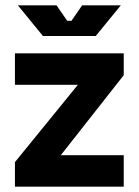

<svg xmlns="http://www.w3.org/2000/svg" viewBox="-20 -700 520 720"><path d="M444 -500H36V-382H272L36 -92V0H444V-118H208L444 -418ZM47 -680 141 -565H339L433 -680H288L248 -622H232L192 -680Z"/></svg>

Font: Fervojo
Style: Bold
Weight: 700
Designer: kohakuno
Version: ver.1.0